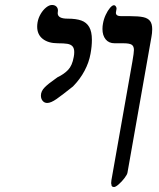

<svg xmlns="http://www.w3.org/2000/svg" viewBox="-20 -745 640 772"><path d="M170 -331Q158.5 -331 151.5 -339.5Q144.5 -348 144.5 -360.5Q144.5 -378.5 159.8 -393.8Q175 -409 200.5 -426.5L211.5 -434.5Q237 -446.5 253.8 -464Q270.5 -481.5 276.5 -516Q278.5 -526 278.5 -535.5Q278.5 -551 271.5 -558.8Q264.5 -566.5 250.8 -568.8Q237 -571 212.5 -571Q174.5 -571 152 -588.5Q129.5 -606 129.5 -638Q129.5 -646 131 -655Q134 -672.5 143.5 -688.8Q153 -705 165.5 -715Q178 -725 189 -725Q200 -725 206.5 -718.8Q213 -712.5 213 -702.5Q213 -699 212.5 -697Q212 -695.5 212 -692Q212 -670 251.5 -670Q286 -670 307 -662.5Q328 -655 338.8 -636.2Q349.5 -617.5 349.5 -585Q349.5 -558.5 344 -529Q338 -494.5 320 -460.5Q302 -426.5 273.5 -397.5Q231 -363.5 207.8 -347.2Q184.5 -331 170 -331ZM589 -597 492.5 -50.5Q491 -42.5 480.5 -28.8Q470 -15 457.5 -4Q445 7 438.5 7Q433 7 430.2 4Q427.5 1 428 -4Q427 -5 427 -9.5Q427 -11.5 428 -20.5L512.5 -498.5Q518.5 -533 518.5 -544Q518.5 -559.5 509.5 -565.2Q500.5 -571 476 -571H441Q417.5 -571 404.8 -586.8Q392 -602.5 392 -628.5Q392 -640 394 -650Q397 -668 405 -685.2Q413 -702.5 422.2 -713.2Q431.5 -724 438 -724Q443 -724 446.2 -718.5Q449.5 -713 448.5 -709.5L446.5 -697.5Q446 -696 446 -693.5Q446 -680 467.5 -680H504.5Q537.5 -680 556 -676Q574.5 -672 583.2 -660.8Q592 -649.5 592 -627.5Q592 -612.5 588.5 -593.5Z"/></svg>

Font: JuliaMono MediumItalic
Style: Regular
Weight: 500
Italic angle: -9°
Monospace: yes
Designer: cormullion
Foundry: corm
Version: Version 0.049; ttfautohint (v1.8.4)